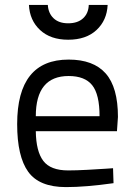

<svg xmlns="http://www.w3.org/2000/svg" viewBox="-20 -753 547 783"><path d="M258 -58Q291 -58 337 -60.5Q383 -63 412 -65L441 -67L443 -6Q330 10 249 10Q140 10 95 -52.5Q50 -115 50 -247Q50 -510 260 -510Q361 -510 411 -453.5Q461 -397 461 -276L457 -218H126Q127 -136 156.5 -97Q186 -58 258 -58ZM126 -279H386Q386 -368 356 -405.5Q326 -443 260 -443Q126 -443 126 -279ZM98 -733H175Q177 -699 198.5 -678.5Q220 -658 258 -658Q297 -658 319 -678.5Q341 -699 342 -733H419Q416 -670 373.5 -630.5Q331 -591 258 -591Q186 -591 143.5 -630.5Q101 -670 98 -733Z"/></svg>

Font: TitilliumText22L Rg
Style: Regular
Weight: 400
Designer: Campivisivi
Foundry: Campivisivi
Version: 1.000